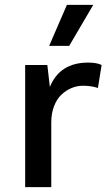

<svg xmlns="http://www.w3.org/2000/svg" viewBox="-20 -766 454 786"><path d="M253.9 -746.1H361.8L263.2 -578.1H181.2ZM83 0V-500H173.8L184.1 -410.2Q225.1 -509.8 340.8 -509.8Q376 -509.8 396 -500L380.9 -405.8Q354 -415 319.8 -415Q295.4 -415 272.7 -405.5Q250 -396 231.2 -378.2Q212.4 -360.4 201.2 -331.1Q189.9 -301.8 189.9 -265.1V0Z"/></svg>

Font: Work Sans Medium
Style: Regular
Weight: 500
Designer: Wei Huang
Foundry: Wei Huang
Version: Version 2.012